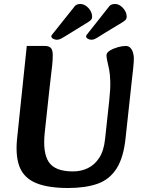

<svg xmlns="http://www.w3.org/2000/svg" viewBox="-20 -925 704 961"><path d="M321 16Q222 16 162.5 -8Q103 -32 80 -85Q57 -138 65 -226L114 -695H205Q224 -695 234 -685.5Q244 -676 244 -649Q244 -625 241.5 -601Q239 -577 235 -545Q231 -513 226 -466L204 -262Q193 -160 224.5 -113.5Q256 -67 345 -67Q386 -67 420 -83.5Q454 -100 477 -135.5Q500 -171 506 -230L527 -424Q533 -480 532 -517Q531 -554 526 -578.5Q521 -603 517 -619.5Q513 -636 513 -649Q513 -661 529.5 -671.5Q546 -682 569 -688.5Q592 -695 609 -695Q624 -695 633 -685Q642 -675 646 -660.5Q650 -646 650 -633Q650 -616 647 -586Q644 -556 640 -524L609 -238Q599 -137 563.5 -81.5Q528 -26 467.5 -5Q407 16 321 16ZM245 -757Q242 -753 239.5 -750Q237 -747 237 -743Q237 -736 246 -731Q255 -726 265 -726Q271 -726 279.5 -729Q288 -732 312 -747L414 -810Q426 -817 433.5 -823.5Q441 -830 441 -841Q441 -858 432 -872.5Q423 -887 409.5 -896Q396 -905 382 -905Q364 -905 355 -895ZM419 -757Q416 -753 413.5 -750Q411 -747 411 -743Q411 -736 419.5 -731Q428 -726 438 -726Q442 -726 448 -727.5Q454 -729 467 -736.5Q480 -744 506 -761L587 -810Q599 -817 606.5 -823.5Q614 -830 614 -841Q614 -858 605 -872.5Q596 -887 583 -896Q570 -905 556 -905Q537 -905 528 -895Z"/></svg>

Font: Alkatra Medium
Style: Regular
Weight: 500
Designer: Suman Bhandary
Version: Version 1.100;gftools[0.9.22]